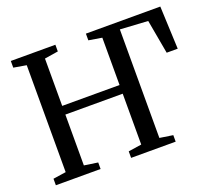

<svg xmlns="http://www.w3.org/2000/svg" viewBox="-124 -911 1211 1079"><g transform="rotate(-20 482.0 -371.5)"><path d="M36 0V-39L113 -50.5V-690L37 -703V-743H303.5V-703L222 -690V-407H565V-690L486 -703V-743H931L942 -487H876L839.5 -690L673.5 -700V-51L752.5 -39V0H486V-39L565 -51V-355H222V-51L303.5 -39V0Z"/></g></svg>

Font: Merriweather 60pt
Style: Regular
Weight: 400
Version: Version 2.100